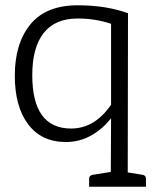

<svg xmlns="http://www.w3.org/2000/svg" viewBox="-20 -531 588 726"><path d="M519 130Q532 132 532 145V175H317V145Q317 132 331 130L399 119L400 -84Q367 -42 323.5 -18Q280 6 229 6Q137 6 86.5 -61Q36 -128 36 -245Q36 -367 95 -439Q154 -511 274 -511Q381 -511 464 -481L463 121ZM400 -135V-441Q341 -461 274 -461Q188 -461 145 -406Q102 -351 102 -247Q102 -45 249 -45Q338 -45 400 -135Z"/></svg>

Font: Aleo Light
Style: Regular
Weight: 300
Designer: Alessio Laiso
Foundry: Alessio Laiso
Version: Version 2.000